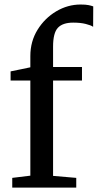

<svg xmlns="http://www.w3.org/2000/svg" viewBox="-20 -850 442 870"><path d="M117.5 -54V-485H28V-526.5L117.5 -545V-596Q117.5 -662.5 150.2 -715.2Q183 -768 235 -798.8Q287 -829.5 345 -829.5Q368.5 -829.5 381.5 -826.8Q394.5 -824 402.5 -821L402 -728.5Q392.5 -735.5 368.5 -741.5Q344.5 -747.5 312 -747.5Q264 -747.5 242.2 -724Q220.5 -700.5 220.5 -639V-546.5H351.5V-485H220.5V-53L325.5 -44V0H35.5V-44Z"/></svg>

Font: Merriweather Text
Style: Regular
Weight: 400
Designer: Eben Sorkin
Foundry: Eben Sorkin
Version: Version 2.100; ttfautohint (v1.7.19-72a1) -l 8 -r 50 -G 200 